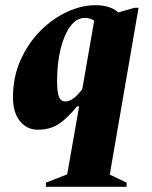

<svg xmlns="http://www.w3.org/2000/svg" viewBox="-20 -490 585 740"><path d="M157 230V214L239 182L285 -80H277Q236 -30 203 -10Q170 10 126 10Q84 10 57 -23Q30 -56 30 -115Q30 -193 59 -258Q88 -323 135 -370.5Q182 -418 238 -444Q294 -470 348 -470Q405 -470 436 -442L498 -460H514L403 183L468 214V230ZM200 -178Q200 -136 207 -117.5Q214 -99 231 -99Q248 -99 264 -111.5Q280 -124 297 -146L343 -410Q328 -421 307 -421Q275 -421 251 -388.5Q227 -356 213.5 -301Q200 -246 200 -178Z"/></svg>

Font: Spectral ExtraBold
Style: Italic
Weight: 800
Italic angle: -10°
Designer: Jean-Baptiste Levee
Foundry: Production Type
Version: Version 2.001